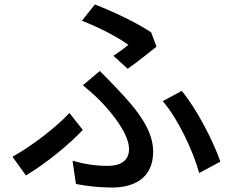

<svg xmlns="http://www.w3.org/2000/svg" viewBox="-20 -803 1040 860"><path d="M488 -553 552 -495C590 -521 656 -574 681 -594L657 -658C594 -701 485 -752 405 -783L347 -710C423 -681 512 -634 555 -602C541 -590 514 -570 488 -553ZM305 -83 320 21C366 30 422 37 482 37C568 37 666 4 666 -124C666 -215 603 -304 504 -406C479 -433 454 -458 427 -485L351 -421C381 -397 413 -368 436 -344C488 -290 558 -200 558 -135C558 -78 512 -60 463 -60C407 -60 358 -68 305 -83ZM872 -28 967 -79C936 -170 860 -317 794 -396L709 -350C778 -270 846 -125 872 -28ZM351 -221 291 -297C233 -234 120 -147 36 -101L96 -17C197 -78 294 -161 351 -221Z"/></svg>

Font: Source Han Sans JP Medium
Style: Regular
Weight: 500
Designer: Ryoko NISHIZUKA 西塚涼子 (kana, bopomofo & ideographs); Paul D. Hunt (Latin, Greek & Cyrillic); Sandoll Communications 산돌커뮤니
Foundry: Adobe
Version: Version 2.002;hotconv 1.0.116;makeotfexe 2.5.65601